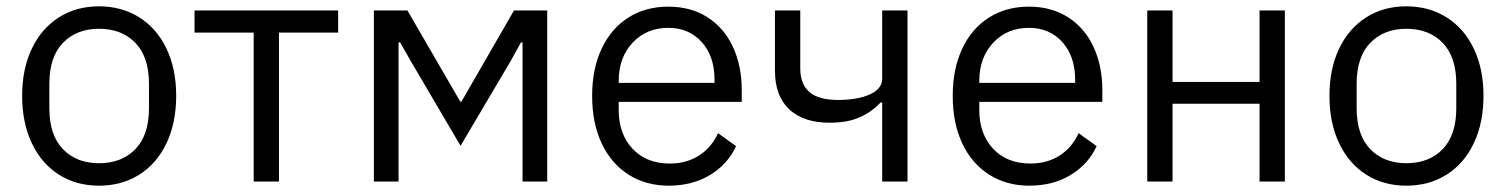

<svg xmlns="http://www.w3.org/2000/svg" viewBox="-20 -574 4760 607"><path d="M50 -271Q50 -356 80.5 -420Q111 -484 166 -519Q221 -554 293 -554Q365 -554 420.5 -519Q476 -484 506.5 -420Q537 -356 537 -271Q537 -186 506.5 -121.5Q476 -57 420.5 -22Q365 13 293 13Q221 13 166 -22Q111 -57 80.5 -121.5Q50 -186 50 -271ZM451 -232V-309Q451 -394 408 -438.5Q365 -483 293 -483Q222 -483 179 -438.5Q136 -394 136 -309V-232Q136 -147 179 -102.5Q222 -58 293 -58Q365 -58 408 -102.5Q451 -147 451 -232Z M782 0V-471H595V-541H1049V-471H862V0Z M1240 0H1162V-541H1268L1435 -253H1439L1605 -541H1710V0H1632V-440H1627L1595 -382L1436 -113L1278 -382L1245 -440H1240Z M1852 -271Q1852 -356 1882 -420Q1912 -484 1966.5 -518.5Q2021 -553 2093 -553Q2164 -553 2216.5 -519.5Q2269 -486 2297 -426Q2325 -366 2325 -289V-252H1936V-226Q1936 -151 1979.5 -104Q2023 -57 2098 -57Q2150 -57 2189.5 -82Q2229 -107 2250 -153L2307 -112Q2281 -55 2225 -21Q2169 13 2094 13Q2022 13 1967 -22Q1912 -57 1882 -121Q1852 -185 1852 -271ZM1936 -312H2239V-322Q2239 -396 2198.5 -441Q2158 -486 2093 -486Q2024 -486 1980 -439Q1936 -392 1936 -318Z M2764 -250Q2736 -220 2697.5 -203Q2659 -186 2603 -186Q2521 -186 2475.5 -228Q2430 -270 2430 -351V-541H2510V-358Q2510 -308 2539 -283Q2568 -258 2629 -258Q2691 -258 2730 -275.5Q2769 -293 2769 -325V-541H2849V0H2769V-250Z M2992 -271Q2992 -356 3022 -420Q3052 -484 3106.5 -518.5Q3161 -553 3233 -553Q3304 -553 3356.5 -519.5Q3409 -486 3437 -426Q3465 -366 3465 -289V-252H3076V-226Q3076 -151 3119.5 -104Q3163 -57 3238 -57Q3290 -57 3329.5 -82Q3369 -107 3390 -153L3447 -112Q3421 -55 3365 -21Q3309 13 3234 13Q3162 13 3107 -22Q3052 -57 3022 -121Q2992 -185 2992 -271ZM3076 -312H3379V-322Q3379 -396 3338.5 -441Q3298 -486 3233 -486Q3164 -486 3120 -439Q3076 -392 3076 -318Z M3607 0V-541H3687V-315H3962V-541H4042V0H3962V-246H3687V0Z M4183 -271Q4183 -356 4213.5 -420Q4244 -484 4299 -519Q4354 -554 4426 -554Q4498 -554 4553.5 -519Q4609 -484 4639.5 -420Q4670 -356 4670 -271Q4670 -186 4639.5 -121.5Q4609 -57 4553.5 -22Q4498 13 4426 13Q4354 13 4299 -22Q4244 -57 4213.5 -121.5Q4183 -186 4183 -271ZM4584 -232V-309Q4584 -394 4541 -438.5Q4498 -483 4426 -483Q4355 -483 4312 -438.5Q4269 -394 4269 -309V-232Q4269 -147 4312 -102.5Q4355 -58 4426 -58Q4498 -58 4541 -102.5Q4584 -147 4584 -232Z"/></svg>

Font: IBM Plex Sans SC
Style: Regular
Weight: 400
Designer: Mike Abbink; Paul van der Laan; Pieter van Rosmalen; Eunyou Noh; Wujin Sim; Chorong Kim; Dohee Lee; Yejin We; Jinhee Kim
Foundry: Sandoll Inc.
Version: Version 1.000